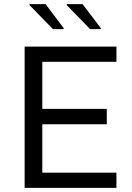

<svg xmlns="http://www.w3.org/2000/svg" viewBox="-20 -915 643 935"><path d="M100 0V-688H547V-614H186V-385H500V-310H186V-74H547V0ZM471 -773H419L305 -890V-895H382L471 -778ZM290 -773H238L124 -890V-895H202L290 -778Z"/></svg>

Font: Saira Thin
Style: Regular
Weight: 400
Version: Version 1.101